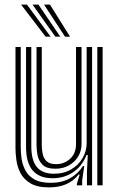

<svg xmlns="http://www.w3.org/2000/svg" viewBox="-20 -804 516 833"><path d="M193 9Q141 9 111.4 -9.1Q81.8 -27.2 68.1 -54.6Q54.5 -82 50.9 -110.8Q47.2 -139.5 47.2 -160.5V-600H70V-164.8Q70 -144.5 73.2 -118.2Q76.5 -92 88.8 -67.4Q101 -42.8 127.4 -26.8Q153.8 -10.8 200 -10.8Q247.8 -10.8 282.8 -30Q317.8 -49.2 340 -83.5H345.5L336.5 -21.5V0H313.5V-6.8L325.8 -46.5H321.2Q297.5 -17.5 265.5 -4.2Q233.5 9 193 9ZM402.2 0V-600H425.2V0ZM220 -72Q181 -72 163.9 -89.9Q146.8 -107.8 142.6 -131.5Q138.5 -155.2 138.5 -172.8V-600H161.2V-174Q161.2 -156.8 164.9 -137.6Q168.5 -118.5 181.6 -105.1Q194.8 -91.8 223.5 -91.8Q258.5 -91.8 284.1 -115Q309.8 -138.2 309.8 -178.8V-600H333.8V-181Q333.8 -133.8 301.1 -102.9Q268.5 -72 220 -72ZM206.5 -30.8Q93 -31.5 93 -166V-600H115.8V-168.8Q115.8 -109.5 139.4 -79.9Q163 -50.2 214.8 -50.2Q257 -50.2 288.9 -69.1Q320.8 -88 338.4 -118.2Q356 -148.5 356 -182.8V-600H379.5V0H357.2V-58L360.8 -131.5H355.5Q335.2 -81.5 295.9 -55.9Q256.5 -30.2 206.5 -30.8ZM177.8 -645 71.5 -784H97L199.5 -645ZM220 -645 121.2 -784H146.8L241.5 -645ZM262 -645 171 -784H196.8L283.8 -645Z"/></svg>

Font: Big Shoulders Inline Text
Style: Bold
Weight: 700
Designer: Patric King
Foundry: XO Type Co
Version: Version 1.000